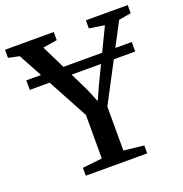

<svg xmlns="http://www.w3.org/2000/svg" viewBox="-147 -860 929 977"><g transform="rotate(-20 318.0 -371.5)"><path d="M259 -54.5V-290.5L45 -686.5L-14.5 -699V-743H249.5V-699L172.5 -686.5L308.5 -410.5L339.5 -336L372.5 -409.5L506 -686.5L423.5 -699V-743H650V-699L583.5 -687.5L376 -293V-55L485 -43V0H152.5V-43ZM605 -559.5V-508H34V-559.5Z"/></g></svg>

Font: Merriweather 48pt Medium
Style: Regular
Weight: 500
Version: Version 2.100